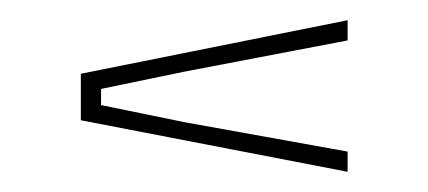

<svg xmlns="http://www.w3.org/2000/svg" viewBox="-20 -504 424 190"><path d="M324 -334 60 -385V-431L324 -484V-464L162 -433L80 -416V-400L163 -383L324 -354Z"/></svg>

Font: Big Shoulders Thin
Style: Regular
Weight: 100
Designer: Patric King
Foundry: XO Type Co
Version: Version 2.002